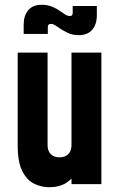

<svg xmlns="http://www.w3.org/2000/svg" viewBox="-20 -770 503 803"><path d="M186 13Q153.5 13 123.2 -1.5Q93 -16 73.5 -53.8Q54 -91.5 54 -162V-550H179V-162Q179 -139.5 192 -125.8Q205 -112 229 -112Q253 -112 266 -125.8Q279 -139.5 279 -162V-550H404V0H279V-84L301 -55Q285.5 -23 256.8 -5Q228 13 186 13ZM309.5 -623Q282 -623 261.2 -633.5Q240.5 -644 229 -652Q218.5 -659.5 210 -664.8Q201.5 -670 193 -670Q186 -670 183 -666.5Q180 -663 180 -657V-628H79V-667Q79 -704.5 98 -727.2Q117 -750 155 -750Q178.5 -750 198 -742Q217.5 -734 231 -724Q242.5 -716 252.2 -709.5Q262 -703 271.5 -703Q278.5 -703 281.2 -706.5Q284 -710 284 -716V-745H385V-706Q385 -668.5 365.8 -645.8Q346.5 -623 309.5 -623Z"/></svg>

Font: Mohave Light
Style: Bold
Weight: 700
Version: Version 2.003